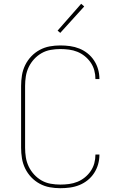

<svg xmlns="http://www.w3.org/2000/svg" viewBox="-20 -982 640 1010"><path d="M297 8Q269 8 241.5 3Q214 -2 189 -15.5Q164 -29 144.5 -49.5Q125 -70 112.5 -95.5Q100 -121 95.5 -149Q91 -177 91 -205V-530Q91 -558 95.5 -586Q100 -614 112.5 -639.5Q125 -665 144.5 -685.5Q164 -706 189 -719.5Q214 -733 241.5 -738Q269 -743 297 -743Q323 -743 348.5 -739.5Q374 -736 397.5 -726.5Q421 -717 441 -701Q461 -685 475 -663.5Q489 -642 496 -617.5Q503 -593 503 -567Q503 -567 503 -567Q503 -567 503 -566H482Q482 -567 482 -567Q482 -567 482 -567Q482 -590 476 -612Q470 -634 457 -653Q444 -672 426 -686.5Q408 -701 387 -709.5Q366 -718 343 -721Q320 -724 297 -724Q272 -724 246.5 -719.5Q221 -715 199 -702.5Q177 -690 159.5 -671Q142 -652 131 -629Q120 -606 116 -581Q112 -556 112 -530V-205Q112 -179 116 -154Q120 -129 131 -106Q142 -83 159.5 -64Q177 -45 199 -32.5Q221 -20 246.5 -15.5Q272 -11 297 -11Q320 -11 343 -14Q366 -17 387 -25.5Q408 -34 426 -48.5Q444 -63 457 -82Q470 -101 476 -123Q482 -145 482 -168Q482 -168 482 -168Q482 -168 482 -169H503Q503 -168 503 -168Q503 -168 503 -168Q503 -142 496 -117.5Q489 -93 475 -71.5Q461 -50 441 -34Q421 -18 397.5 -8.5Q374 1 348.5 4.5Q323 8 297 8ZM297 -809 283 -821 407 -962 423 -948Z"/></svg>

Font: Iosevka SS04 Thin Extended
Style: Regular
Weight: 100
Width: 7
Monospace: yes
Designer: Belleve Invis
Foundry: Belleve Invis
Version: Version 19.0.0; ttfautohint (v1.8.4)